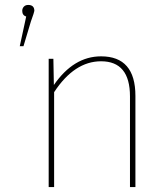

<svg xmlns="http://www.w3.org/2000/svg" viewBox="-20 -757 681 777"><path d="M94 -737Q119 -737 119 -713Q119 -709 105 -670L75 -570H60L86 -690Q70 -695 70 -713Q70 -723 76.5 -730Q83 -737 94 -737ZM389 -529Q528 -529 528 -369V0H506V-367Q506 -509 389 -509Q281 -509 199 -384V0H177V-519H196L198 -413Q278 -529 389 -529Z"/></svg>

Font: FiraGO Thin
Style: Regular
Weight: 100
Designer: bBox Type
Foundry: bBox Type GmbH
Version: Version 1.001;PS 001.001;hotconv 1.0.88;makeotf.lib2.5.64775